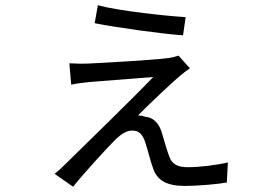

<svg xmlns="http://www.w3.org/2000/svg" viewBox="-20 -657 1040 728"><path d="M351 -637 339 -569C424 -552 600 -528 674 -523L684 -592C616 -596 433 -615 351 -637ZM700 -398 657 -446C648 -443 633 -439 620 -437C559 -429 360 -418 314 -416C289 -415 261 -416 243 -417L250 -336C267 -340 291 -343 318 -346C367 -350 513 -361 561 -365C479 -279 300 -106 223 -30C208 -15 199 -7 187 2L257 51C304 -7 392 -103 421 -131C440 -149 461 -162 481 -162C511 -162 523 -143 532 -113C539 -94 550 -47 559 -23C574 26 610 48 681 48C731 48 808 41 840 35L844 -41C807 -32 739 -23 691 -23C655 -23 632 -34 622 -63C614 -84 602 -124 595 -149C586 -183 567 -211 531 -214C522 -218 511 -219 503 -219C537 -254 636 -348 662 -369C671 -377 687 -389 700 -398Z"/></svg>

Font: ChiuKong Gothic CL
Style: Regular
Weight: 400
Designer: Ryoko NISHIZUKA 西塚涼子 (kana, bopomofo & ideographs); Paul D. Hunt (Latin, Greek & Cyrillic); Sandoll Communications 산돌커뮤니
Foundry: Adobe
Version: Version 1.300